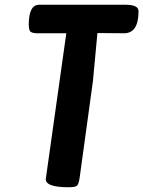

<svg xmlns="http://www.w3.org/2000/svg" viewBox="-20 -772 603 808"><path d="M509 -752Q563 -752 563 -725Q563 -632 502 -632L390 -633L371 -430L315 -23Q311 3 304 9.5Q297 16 269 16Q168 16 173 -21L259 -632H134Q110 -633 105.5 -642.5Q101 -652 101 -668Q101 -752 145 -752Z"/></svg>

Font: Chau Philomene One
Style: Italic
Weight: 400
Designer: Vicente Lamonaca
Foundry: TipoType
Version: Version 1.002